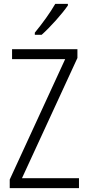

<svg xmlns="http://www.w3.org/2000/svg" viewBox="-20 -967 452 987"><path d="M329 -939V-947H264C237 -900 199 -848 159 -799V-788H194C237 -826 299 -895 329 -939ZM386 0V-51H93L378 -669V-714H42V-663H315L30 -44V0Z"/></svg>

Font: Noto Sans Hebrew Condensed Light
Style: Regular
Weight: 300
Width: 3
Designer: Monotype Design Team
Foundry: Monotype Imaging Inc.
Version: Version 2.004